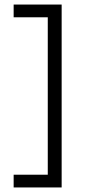

<svg xmlns="http://www.w3.org/2000/svg" viewBox="-20 -728 375 844"><path d="M190 96V-708H251V96ZM40 96V40H221V96ZM40 -652V-708H221V-652Z"/></svg>

Font: Outfit-Light
Style: Regular
Weight: 300
Designer: Rodrigo Fuenzalida
Foundry: fragTYPE
Version: Version 1.000